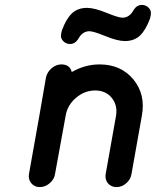

<svg xmlns="http://www.w3.org/2000/svg" viewBox="-20 -762 653 781"><path d="M410 -55 452 -291Q459 -334 434.5 -364Q410 -394 367 -394Q324 -394 289 -364Q254 -334 247 -291L204 -55Q201 -33 182.5 -17Q164 -1 142 -1Q120 -1 107 -17Q94 -33 98 -55L140 -291L167 -447Q172 -469 190 -484.5Q208 -500 230 -500Q264 -500 272 -469Q326 -500 385 -500Q472 -500 522.5 -439Q573 -378 557 -291L515 -55Q512 -33 494 -17Q476 -1 454 -1Q432 -1 419 -16.5Q406 -32 410 -55ZM298 -603Q285 -583 265 -583Q250 -583 239 -593Q228 -603 228 -616Q228 -625 232 -639Q249 -685 272.5 -707.5Q296 -730 334 -730Q364 -730 413 -710Q462 -690 478 -690Q507 -690 524 -722Q537 -742 557 -742Q572 -742 583 -732Q594 -722 594 -709Q594 -700 590 -686Q573 -640 549.5 -617.5Q526 -595 488 -595Q458 -595 409 -615Q360 -635 344 -635Q315 -635 298 -603Z"/></svg>

Font: Quicksand
Style: Bold Italic
Weight: 700
Italic angle: -12°
Designer: Andrew Paglinawan
Foundry: Andrew Paglinawan
Version: 1.002